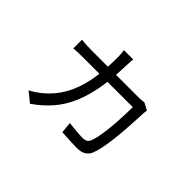

<svg xmlns="http://www.w3.org/2000/svg" viewBox="-120 -896 1240 1240"><g transform="rotate(45 500.0 -276.0)"><path d="M503 -613Q501 -599 500.5 -582.5Q500 -566 499 -552Q496 -429 479 -335.5Q462 -242 430.5 -170Q399 -98 350.5 -42Q302 14 234 61L166 6Q187 -4 210.5 -20.5Q234 -37 249 -50Q307 -99 346 -167.5Q385 -236 404 -330Q423 -424 423 -549Q423 -558 422.5 -570Q422 -582 421 -593Q420 -604 418 -613ZM799 -442Q798 -432 796.5 -421Q795 -410 795 -402Q794 -379 792 -339Q790 -299 786.5 -251.5Q783 -204 777 -155.5Q771 -107 762.5 -66.5Q754 -26 743 -1Q731 24 708.5 36.5Q686 49 650 49Q632 49 607 48Q582 47 557 45.5Q532 44 512 43L504 -33Q536 -29 572.5 -26Q609 -23 631 -23Q649 -23 660.5 -29Q672 -35 679 -49Q688 -68 694.5 -99.5Q701 -131 706 -170.5Q711 -210 713.5 -250.5Q716 -291 717.5 -328.5Q719 -366 719 -393H271Q247 -393 224 -392.5Q201 -392 179 -390V-469Q201 -467 224.5 -465.5Q248 -464 271 -464H699Q715 -464 727 -465Q739 -466 750 -468Z"/></g></svg>

Font: Noto Sans TC
Style: Regular
Weight: 400
Designer: Ryoko NISHIZUKA  (kana, bopomofo & ideographs); Paul D. Hunt (Latin, Greek & Cyrillic); Sandoll Communications , Soo-you
Foundry: Adobe
Version: Version 2.004-H2;hotconv 1.0.118;makeotfexe 2.5.65603